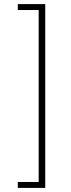

<svg xmlns="http://www.w3.org/2000/svg" viewBox="-20 -780 345 938"><path d="M67 -760V-731H169V109H67V138H201V-760Z"/></svg>

Font: IBM Plex Arabic ExtraLight
Style: Regular
Weight: 200
Designer: Mike Abbink, Paul van der Laan, Pieter van Rosmalen, Wael Morcos, Khajak Apelian
Foundry: Bold Monday
Version: Version 1.0